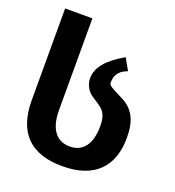

<svg xmlns="http://www.w3.org/2000/svg" viewBox="-134 -847 870 953"><g transform="rotate(20 301.0 -370.5)"><path d="M301.3 0Q174.8 0 111.1 -64.2Q47.4 -128.4 47.4 -256.3V-740.7H191.4V-256.3Q191.4 -217.8 199.2 -189.2Q207 -160.6 221.4 -141.8Q235.8 -123 256.1 -113.8Q276.4 -104.5 301.8 -104.5Q355 -104.5 383.1 -142.6Q411.1 -180.7 411.1 -250.5Q411.1 -273.4 407.7 -289.6Q404.3 -305.7 397.2 -317.9Q390.1 -330.1 378.9 -339.4Q367.7 -348.6 352.5 -358.4Q337.9 -367.7 323 -377.9Q308.1 -388.2 296.9 -406.7Q288.6 -419.9 285.4 -433.1Q282.2 -446.3 282.2 -459Q282.2 -500 313.5 -538.6Q344.7 -577.1 412.6 -616.2L447.3 -554.7Q425.3 -546.4 413.6 -536.6Q401.9 -526.9 395.5 -515.6Q389.2 -504.4 387.5 -492.7Q385.7 -481 385.7 -469.7Q385.7 -463.9 392.6 -458Q399.4 -452.1 410.6 -445.8Q418 -441.9 426.5 -437.3Q435.1 -432.6 443.1 -428.7Q451.2 -424.8 457.5 -421.6Q463.9 -418.5 466.3 -417Q511.2 -394 533.2 -352.5Q555.2 -311 555.2 -243.2Q555.2 -185.5 539.6 -140.4Q523.9 -95.2 492.2 -64Q460.4 -32.7 412.8 -16.4Q365.2 0 301.3 0Z"/></g></svg>

Font: Hack
Style: Bold
Weight: 700
Monospace: yes
Designer: Christopher Simpkins
Foundry: Christopher Simpkins
Version: Version 2.017